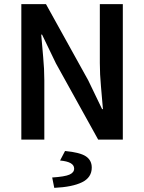

<svg xmlns="http://www.w3.org/2000/svg" viewBox="-20 -674 696 927"><path d="M83 0V-654H202L406 -286L473 -147H477Q473 -198 467.5 -256.5Q462 -315 462 -370V-654H573V0H454L250 -368L183 -507H179Q183 -455 188.5 -398Q194 -341 194 -286V0ZM242 233 232 183Q293 179 315.5 169Q338 159 338 140Q338 107 270 101L294 55Q367 62 395 81Q423 100 423 135Q423 183 376 206Q329 229 242 233Z"/></svg>

Font: Giro Semibold
Style: Regular
Weight: 600
Designer: Paul D. Hunt
Foundry: Adobe Systems Incorporated
Version: Version 1.000;PS 1.0;hotconv 1.0.88;makeotf.lib2.5.647800